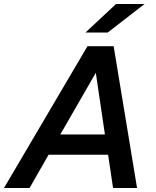

<svg xmlns="http://www.w3.org/2000/svg" viewBox="-43 -948 788 968"><path d="M-23 0 398 -715H530L648 0H527L502 -168H202L106 0ZM261 -270H486L440 -581ZM388 -784 542 -928H686L500 -784Z"/></svg>

Font: Wix Madefor Text SemiBold
Style: Italic
Weight: 600
Italic angle: -12°
Designer: Dalton Maag Ltd
Foundry: Dalton Maag Ltd
Version: Version 3.100